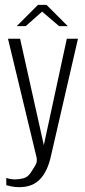

<svg xmlns="http://www.w3.org/2000/svg" viewBox="-20 -655 350 793"><path d="M60 118Q41 118 27.5 115Q14 112 6 110V80Q9 81 19 83.5Q29 86 43 86Q59 86 78 81Q97 76 111 52Q117 42 126 28Q135 14 131 -5L13 -495H63L162 -51H160L256 -495H302L191 -13Q177 52 145.5 85Q114 118 60 118ZM49 -547 137 -635H172L260 -547H224L154 -607L86 -547Z"/></svg>

Font: Alumni Sans Light
Style: Regular
Weight: 300
Version: Version 1.018